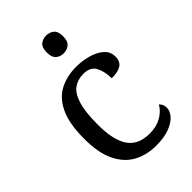

<svg xmlns="http://www.w3.org/2000/svg" viewBox="-228 -849 949 949"><g transform="rotate(-45 246.0 -375.0)"><path d="M283 10Q217 10 165.5 -18Q114 -46 84.5 -106.5Q55 -167 55 -265Q55 -372 84.5 -433.5Q114 -495 164.5 -520.5Q215 -546 278 -546Q320 -546 360 -535Q400 -524 426 -501.5Q452 -479 452 -444Q452 -410 429.5 -395.5Q407 -381 363 -381Q363 -428 345.5 -462Q328 -496 278 -496Q240 -496 211.5 -476Q183 -456 167.5 -406Q152 -356 152 -266Q152 -160 187.5 -107.5Q223 -55 303 -55Q350 -55 384.5 -74.5Q419 -94 436 -125Q453 -111 453 -86Q453 -63 434 -41Q415 -19 377.5 -4.5Q340 10 283 10ZM283 -636Q259 -636 242.5 -650Q226 -664 226 -698Q226 -733 242.5 -746.5Q259 -760 283 -760Q306 -760 323 -746.5Q340 -733 340 -698Q340 -664 323 -650Q306 -636 283 -636Z"/></g></svg>

Font: Noto Serif Makasar
Style: Regular
Weight: 400
Designer: Sérgio Martins
Version: Version 1.001; ttfautohint (v1.8.4.7-5d5b)